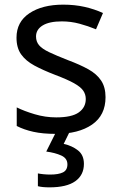

<svg xmlns="http://www.w3.org/2000/svg" viewBox="-20 -566 519 826"><path d="M434 -148Q434 -70 376 -30Q318 10 220 10Q164 10 123.5 1Q83 -8 52 -24V-104Q84 -88 129.5 -74.5Q175 -61 222 -61Q289 -61 319 -82.5Q349 -104 349 -140Q349 -160 338 -176Q327 -192 298.5 -208Q270 -224 217 -244Q165 -264 128 -284Q91 -304 71 -332Q51 -360 51 -404Q51 -472 106.5 -509Q162 -546 252 -546Q301 -546 343.5 -536.5Q386 -527 423 -510L393 -440Q359 -454 322 -464Q285 -474 246 -474Q192 -474 163.5 -456.5Q135 -439 135 -409Q135 -387 148 -371.5Q161 -356 191.5 -341.5Q222 -327 273 -307Q324 -288 360 -268Q396 -248 415 -219.5Q434 -191 434 -148ZM341 139Q341 187 304 213.5Q267 240 193 240Q161 240 143 235V180Q152 182 167 183.5Q182 185 196 185Q232 185 251 175.5Q270 166 270 141Q270 115 243.5 103Q217 91 179 86L222 0H280L254 53Q290 61 315.5 81Q341 101 341 139Z"/></svg>

Font: Noto IKEA Latin
Style: Regular
Weight: 400
Designer: Monotype Design Team
Foundry: Monotype Imaging Inc.
Version: Version 1.0